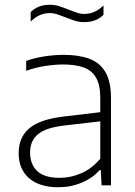

<svg xmlns="http://www.w3.org/2000/svg" viewBox="-20 -779 568 807"><path d="M225 8Q146.5 8 102.5 -29.8Q58.5 -67.5 58.5 -135Q58.5 -202.5 103.8 -240.2Q149 -278 250 -289.5L401.5 -307.5V-367Q401.5 -423 383.2 -453.5Q365 -484 330.2 -496Q295.5 -508 245.5 -508Q212.5 -508 171.8 -502Q131 -496 90 -481.5V-523Q124 -535.5 166.2 -542Q208.5 -548.5 247.5 -548.5Q311 -548.5 355.5 -532Q400 -515.5 423.2 -475.8Q446.5 -436 446.5 -366.5V0H407L403.5 -64.5H399Q370 -31 323.8 -11.5Q277.5 8 225 8ZM106.5 -138.5Q106.5 -87.5 137 -59.5Q167.5 -31.5 230.5 -31.5Q277 -31.5 321.5 -50.8Q366 -70 401.5 -112V-269L250.5 -251.5Q173 -242.5 139.8 -215Q106.5 -187.5 106.5 -138.5ZM334 -686Q312.5 -686 292.5 -692.5Q272.5 -699 254.5 -706.5Q237.5 -713 221.5 -718.5Q205.5 -724 190 -724Q143.5 -724 109 -688V-728Q139 -759 190 -759Q211.5 -759 231.5 -752.2Q251.5 -745.5 269.5 -738Q286.5 -731.5 302.5 -726Q318.5 -720.5 334 -720.5Q380.5 -720.5 415 -756.5V-717Q385 -686 334 -686Z"/></svg>

Font: Encode Sans SmExp XLt
Style: Regular
Weight: 200
Width: 6
Designer: Multiple Designers
Foundry: Impallari Type
Version: Version 3.002; ttfautohint (v1.8.3) -l 8 -r 50 -G 200 -x 14 